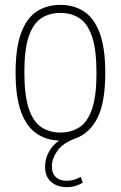

<svg xmlns="http://www.w3.org/2000/svg" viewBox="-20 -568 496 788"><path d="M254 200Q214.5 200 189.8 178.5Q165 157 165 116Q165 85.5 179.5 57.2Q194 29 222.5 9Q168.5 7 128.2 -21.2Q88 -49.5 66 -110Q44 -170.5 44 -270Q44 -372 66.8 -433Q89.5 -494 130.8 -521Q172 -548 228 -548Q283 -548 324.5 -521Q366 -494 389 -433Q412 -372 412 -270Q412 -147 380 -84Q348 -21 290 0Q237 19.5 215 51.5Q193 83.5 193 113Q193 144.5 209.5 159.2Q226 174 253 174Q283.5 174 311 158L320 181Q291 200 254 200ZM228 -24Q273 -24 306.2 -45.8Q339.5 -67.5 357.8 -120.8Q376 -174 376 -268Q376 -364 357.8 -417.8Q339.5 -471.5 306.2 -493.2Q273 -515 228 -515Q183 -515 149.8 -493.5Q116.5 -472 98.2 -419Q80 -366 80 -272Q80 -176 98.2 -122Q116.5 -68 149.8 -46Q183 -24 228 -24Z"/></svg>

Font: Encode Sans Cnd Th
Style: Regular
Weight: 100
Width: 3
Designer: Multiple Designers
Foundry: Impallari Type
Version: Version 3.002; ttfautohint (v1.8.3) -l 8 -r 50 -G 200 -x 14 